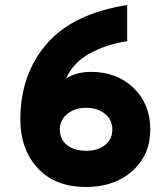

<svg xmlns="http://www.w3.org/2000/svg" viewBox="-20 -732 663 764"><path d="M323 12Q199 12 130 -63Q61 -138 61 -257Q61 -435 165 -556.5Q269 -678 486 -712V-568Q405 -556 338.5 -520Q272 -484 243 -420Q285 -446 342 -446Q445 -446 511.5 -382Q578 -318 578 -217Q578 -115 506.5 -51.5Q435 12 323 12ZM323 -132Q369 -132 398 -155Q427 -178 427 -217Q427 -255 397.5 -279Q368 -303 323 -303Q277 -303 247.5 -278.5Q218 -254 218 -217Q218 -177 247 -154.5Q276 -132 323 -132Z"/></svg>

Font: Overpass Heavy
Style: Regular
Weight: 900
Designer: Delve Withrington, Thomas Jockin
Foundry: Delve Fonts
Version: Version 3.000;DELV;Overpass